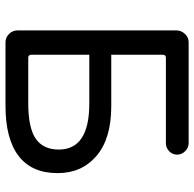

<svg xmlns="http://www.w3.org/2000/svg" viewBox="-24 -728 724 717"><g transform="rotate(90 338.5 -370.0)"><path d="M139 -28Q120 -28 107 -41.5Q94 -55 94 -73V-666Q94 -684 107 -698Q120 -712 139 -712H515Q532 -712 545 -699Q558 -686 558 -669Q558 -651 545 -639Q532 -627 515 -627H196Q185 -627 185 -615V-423H377Q498 -423 562.5 -368Q627 -313 627 -223Q627 -126 563 -77Q499 -28 375 -28ZM196 -113H366Q458 -113 498.5 -141Q539 -169 539 -227Q539 -341 367 -341H185V-125Q185 -113 196 -113Z"/></g></svg>

Font: Huninn
Style: Regular
Weight: 400
Designer: justfont
Foundry: justfont
Version: Version 1.003